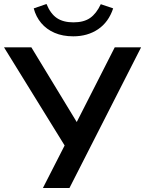

<svg xmlns="http://www.w3.org/2000/svg" viewBox="-34 -942 727 962"><path d="M181 0 301 -235V-195L-14 -705H123L363 -310H340L541 -705H673L314 0ZM333 -760Q280 -760 239.5 -777.5Q199 -795 172.5 -826.5Q146 -858 135 -900L199 -922Q219 -873 251 -851.5Q283 -830 334 -830Q386 -830 417.5 -852Q449 -874 471 -921L533 -900Q510 -831 457.5 -795.5Q405 -760 333 -760Z"/></svg>

Font: Nunito Sans 12pt ExtraLight
Style: Regular
Weight: 200
Designer: Vernon Adams
Foundry: Vernon Adams
Version: Version 3.101;gftools[0.9.27]